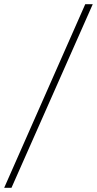

<svg xmlns="http://www.w3.org/2000/svg" viewBox="-100 -780 465 921"><path d="M-80 121 309 -760H345L-45 121Z"/></svg>

Font: Noto Serif Tamil SemiCondensed ExtraLight
Style: Italic
Weight: 200
Width: 4
Italic angle: -12°
Designer: Indian Type Foundry, Tom Grace, and the Monotype Design Team
Foundry: Monotype Imaging Inc.
Version: Version 2.003; ttfautohint (v1.8.4.7-5d5b)